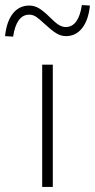

<svg xmlns="http://www.w3.org/2000/svg" viewBox="-82 -740 376 760"><path d="M85 0V-484H127V0ZM-30 -595 -62 -597Q-56 -655 -31 -686.5Q-6 -718 34 -718Q55 -718 73.5 -706.5Q92 -695 116 -671Q138 -649 151.5 -641Q165 -633 178 -633Q204 -633 220 -655.5Q236 -678 242 -720L274 -718Q268 -660 243 -628.5Q218 -597 179 -597Q159 -597 140.5 -608.5Q122 -620 96 -644Q74 -665 61 -673.5Q48 -682 34 -682Q8 -682 -8 -659.5Q-24 -637 -30 -595Z"/></svg>

Font: Nunito Sans 12pt ExtraLight ExtraLight
Style: Regular
Weight: 250
Version: Version 3.101;gftools[0.9.27]